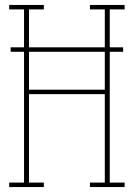

<svg xmlns="http://www.w3.org/2000/svg" viewBox="-20 -755 540 775"><path d="M17 0V-18H77V-546H23V-564H77V-717H17V-735H157V-717H97V-564H403V-717H343V-735H483V-717H423V-564H477V-546H423V-18H483V0H343V-18H403V-375H97V-18H157V0ZM97 -393H403V-546H97Z"/></svg>

Font: Iosevka Curly Slab Thin
Style: Regular
Weight: 100
Monospace: yes
Designer: Belleve Invis
Foundry: Belleve Invis
Version: Version 22.1.2; ttfautohint (v1.8.4)